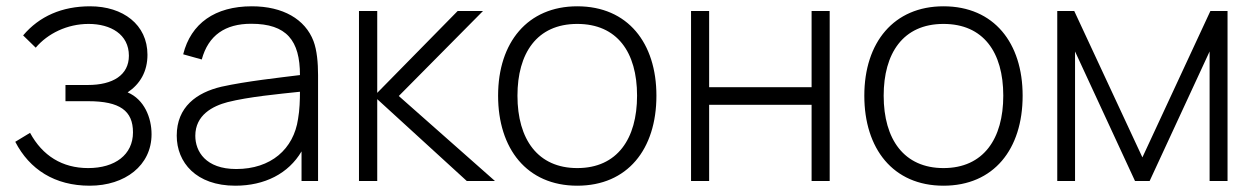

<svg xmlns="http://www.w3.org/2000/svg" viewBox="-20 -575 3990 610"><path d="M385.5 -281.5C425 -308 448.5 -347.5 448.5 -401C448.5 -497 370.5 -555 266.5 -555C177 -555 105 -523.5 53.5 -462.5L93.5 -423.5C131.5 -468.5 193.5 -499 261.5 -499C331.5 -499 389.5 -466 389.5 -398C389.5 -336.5 338.5 -305 259.5 -305H188V-253.5H260C361 -253.5 402.5 -223 402.5 -154.5C402.5 -83.5 345.5 -41 260 -41C178 -41 115 -80 75.5 -153L28.5 -124.5C74 -36.5 154 15 265 15C377.5 15 461.5 -49.5 461.5 -148.5C461.5 -201 438.5 -259 385.5 -281.5Z M976 -444.5C949.5 -514 879 -555 780 -555C663 -555 586.5 -500.5 562 -402.5L621 -386C642 -463 695.5 -499.5 778 -499.5C891 -499.5 933 -446 933 -336.5C869.5 -328.5 762.5 -317 683.5 -299.5C605 -281 541.5 -235.5 541.5 -144C541.5 -59 603 15 727.5 15C821 15 896.5 -23.5 938 -94V0H990.5V-336.5C990.5 -375 987 -415.5 976 -444.5ZM730.5 -38C633.5 -38 600.5 -94 600.5 -143.5C600.5 -209.5 655.5 -238 703 -250.5C770 -267.5 867 -276.5 933 -283.5C933 -259.5 932 -224.5 927 -197.5C913 -101 840.5 -38 730.5 -38Z M1178.5 0V-260L1463 0H1552.5L1247 -270L1514.5 -540H1434L1178.5 -280V-540H1120.5V0Z M1814 15C1973.5 15 2065.5 -100.5 2065.5 -271C2065.5 -438 1975 -555 1814 -555C1656.5 -555 1562.5 -440.5 1562.5 -271C1562.5 -103 1653.5 15 1814 15ZM1814 -41C1689 -41 1624 -132 1624 -271C1624 -405 1685 -499 1814 -499C1940.5 -499 2004 -409.5 2004 -271C2004 -134.5 1941.5 -41 1814 -41Z M2233 0V-242H2558.5V0H2616V-540H2558.5V-298H2233V-540H2175.5V0Z M2977.5 15C3137 15 3229 -100.5 3229 -271C3229 -438 3138.5 -555 2977.5 -555C2820 -555 2726 -440.5 2726 -271C2726 -103 2817 15 2977.5 15ZM2977.5 -41C2852.5 -41 2787.5 -132 2787.5 -271C2787.5 -405 2848.5 -499 2977.5 -499C3104 -499 3167.5 -409.5 3167.5 -271C3167.5 -134.5 3105 -41 2977.5 -41Z M3395.5 0V-411.5L3586 0H3632.5L3823 -411.5V0H3880V-540H3825.5L3609.5 -75L3393 -540H3339V0Z"/></svg>

Font: Hauora Light
Style: Regular
Weight: 300
Designer: Wayne Shih
Foundry: WCYS
Version: Version 1.001;hotconv 1.0.109;makeotfexe 2.5.65596